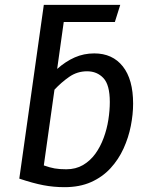

<svg xmlns="http://www.w3.org/2000/svg" viewBox="-20 -759 619 791"><path d="M453.2 -668.4H241.4L168.5 -739H475.4ZM160.5 -739H252.5L215.5 -475Q250.4 -506 287.9 -522.5Q325.4 -539 368.4 -539Q443.5 -539 486 -485.4Q528.4 -431.9 528.4 -331.9Q528.4 -288 518.9 -240Q509.4 -192 488.9 -147Q468.4 -102 435.4 -66Q402.4 -30 355.3 -8.9Q308.2 12.1 246 12.1Q200.8 12.1 158.6 4Q116.5 -4 59.5 -23.1ZM338.9 -465.3Q298.1 -465.3 265.2 -442.4Q232.3 -419.5 204.4 -389.5L160.5 -77.5Q185.4 -68.6 205.3 -65.1Q225.3 -61.6 253.1 -61.6Q292 -61.6 321.9 -79Q351.7 -96.5 372.7 -125.4Q393.6 -154.4 407 -190.8Q420.5 -227.2 426.4 -265.5Q432.4 -303.9 432.4 -338.8Q432.4 -409.6 406 -437.4Q379.7 -465.3 338.9 -465.3Z"/></svg>

Font: Fira Sans Variable
Style: Italic
Weight: 397
Italic angle: -8°
Designer: Carrois Corporate & Edenspiekermann AG
Foundry: Carrois Corporate GbR & Edenspiekermann AG
Version: Version 4.202